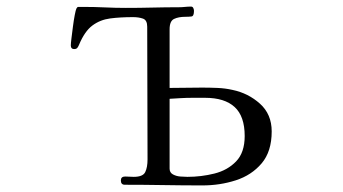

<svg xmlns="http://www.w3.org/2000/svg" viewBox="-20 -561 1040 583"><path d="M723 -148Q723 -208 692.5 -236Q662 -264 603 -264H563Q546 -264 529 -263Q512 -262 495 -261V-49Q495 -37 505 -31.5Q515 -26 527.5 -25Q540 -24 549 -24Q591 -24 631 -34Q671 -44 697 -71Q723 -98 723 -148ZM805 -162Q805 -101 774.5 -65Q744 -29 696 -13.5Q648 2 595 2Q536 2 477 1Q418 0 359 0Q347 0 347 -13Q347 -25 360 -25Q367 -25 373 -24.5Q379 -24 386 -24Q414 -24 421 -38.5Q428 -53 428 -77Q428 -178 427.5 -279Q427 -380 427 -480Q427 -500 414 -504.5Q401 -509 384 -509Q345 -509 314.5 -505Q284 -501 260.5 -483.5Q237 -466 220 -425Q218 -420 215 -416Q212 -412 205 -412Q195 -412 195 -423Q195 -429 197 -445Q199 -461 201.5 -480.5Q204 -500 207 -515.5Q210 -531 212 -535Q215 -540 217 -540H235Q267 -540 299 -538.5Q331 -537 362 -537Q403 -537 443 -538Q483 -539 523 -539Q532 -539 541.5 -540Q551 -541 560 -541Q565 -541 567 -536.5Q569 -532 569 -528Q569 -512 561.5 -511Q554 -510 543 -510Q522 -510 508.5 -503.5Q495 -497 495 -472V-294Q520 -294 544.5 -294.5Q569 -295 594 -295Q617 -295 640.5 -294Q664 -293 686 -288Q734 -278 769.5 -246Q805 -214 805 -162Z"/></svg>

Font: Kaisei HarunoUmi
Style: Regular
Weight: 400
Designer: Font-Kai, 金井和夫
Foundry: KAZUO KANAI
Version: Version 5.003